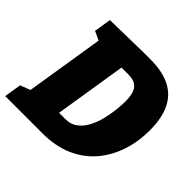

<svg xmlns="http://www.w3.org/2000/svg" viewBox="-188 -884 1059 1059"><g transform="rotate(45 341.5 -355.0)"><path d="M412 -710Q505 -710 566 -679Q627 -648 656.5 -586Q686 -524 686 -430Q686 -342 660 -264Q634 -186 583 -126.5Q532 -67 455.5 -33.5Q379 0 277 0H-12L4 -100L84 -131L60 -105L139 -600L158 -571L84 -605L100 -705L354 -710ZM313 -145Q355 -145 384 -167.5Q413 -190 431.5 -226Q450 -262 460 -303.5Q470 -345 474 -383.5Q478 -422 478 -448Q478 -482 471 -508Q464 -534 443.5 -549.5Q423 -565 383 -565H301L336 -600L257 -105L238 -145Z"/></g></svg>

Font: Bitter Thin Black
Style: Italic
Weight: 900
Italic angle: -9°
Version: Version 3.020